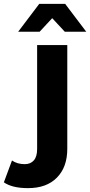

<svg xmlns="http://www.w3.org/2000/svg" viewBox="-113 -771 466 993"><path d="M-93 172 -51 59Q-24 78 15 78Q45 78 62 58.5Q79 39 79 0V-538H235V-1Q235 93 181.5 147.5Q128 202 32 202Q-50 202 -93 172ZM222 -607 157 -677 92 -607H-19L90 -751H224L333 -607Z"/></svg>

Font: Idrija
Style: Bold
Weight: 700
Designer: Julieta Ulanovsky
Foundry: Julieta Ulanovsky
Version: Version 7.200